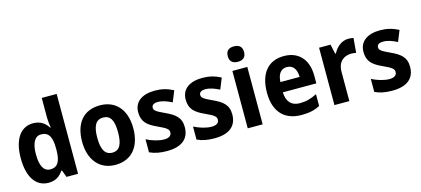

<svg xmlns="http://www.w3.org/2000/svg" viewBox="-60 -1258 3872 1765"><g transform="rotate(-15 1875.5 -375.5)"><path d="M232 10C301 10 342 -21 372 -67H379L404 0H514V-760H372V-580C372 -545 377 -505 381 -476H376C346 -525 300 -556 233 -556C117 -556 42 -456 42 -273C42 -90 116 10 232 10ZM279 -105C219 -105 186 -161 186 -272C186 -380 219 -438 278 -438C353 -438 379 -384 379 -277V-256C377 -154 350 -105 279 -105Z M1113 -274C1113 -456 1014 -556 871 -556C712 -556 626 -450 626 -274C626 -102 719 10 868 10C1028 10 1113 -103 1113 -274ZM770 -274C770 -385 800 -440 869 -440C940 -440 968 -385 968 -274C968 -163 940 -106 870 -106C800 -106 770 -163 770 -274Z M1573 -161C1573 -254 1519 -292 1435 -331C1350 -370 1334 -383 1334 -409C1334 -434 1354 -448 1393 -448C1438 -448 1480 -431 1525 -409L1567 -513C1509 -543 1455 -556 1392 -556C1271 -556 1194 -502 1194 -403C1194 -315 1237 -274 1327 -233C1420 -191 1432 -176 1432 -149C1432 -119 1410 -100 1360 -100C1310 -100 1245 -120 1195 -146V-22C1245 1 1294 10 1361 10C1499 10 1573 -50 1573 -161Z M2025 -161C2025 -254 1971 -292 1887 -331C1802 -370 1786 -383 1786 -409C1786 -434 1806 -448 1845 -448C1890 -448 1932 -431 1977 -409L2019 -513C1961 -543 1907 -556 1844 -556C1723 -556 1646 -502 1646 -403C1646 -315 1689 -274 1779 -233C1872 -191 1884 -176 1884 -149C1884 -119 1862 -100 1812 -100C1762 -100 1697 -120 1647 -146V-22C1697 1 1746 10 1813 10C1951 10 2025 -50 2025 -161Z M2201 -761C2154 -761 2123 -741 2123 -687C2123 -635 2155 -614 2201 -614C2246 -614 2278 -635 2278 -687C2278 -740 2246 -761 2201 -761ZM2271 -546H2129V0H2271Z M2620 -556C2474 -556 2384 -458 2384 -269C2384 -86 2480 10 2640 10C2714 10 2766 -2 2816 -29V-141C2760 -112 2712 -99 2651 -99C2572 -99 2529 -148 2526 -236H2845V-308C2845 -464 2760 -556 2620 -556ZM2621 -451C2682 -451 2711 -403 2712 -333H2529C2533 -415 2569 -451 2621 -451Z M3234 -556C3169 -556 3118 -510 3090 -455H3083L3063 -546H2954V0H3096V-278C3096 -375 3155 -417 3226 -417C3241 -417 3260 -415 3271 -412L3283 -551C3268 -554 3249 -556 3234 -556Z M3717 -161C3717 -254 3663 -292 3579 -331C3494 -370 3478 -383 3478 -409C3478 -434 3498 -448 3537 -448C3582 -448 3624 -431 3669 -409L3711 -513C3653 -543 3599 -556 3536 -556C3415 -556 3338 -502 3338 -403C3338 -315 3381 -274 3471 -233C3564 -191 3576 -176 3576 -149C3576 -119 3554 -100 3504 -100C3454 -100 3389 -120 3339 -146V-22C3389 1 3438 10 3505 10C3643 10 3717 -50 3717 -161Z"/></g></svg>

Font: Noto Sans Myanmar SemiCondensed
Style: Bold
Weight: 700
Width: 4
Designer: Monotype Design Team
Foundry: Monotype Imaging Inc.
Version: Version 2.107